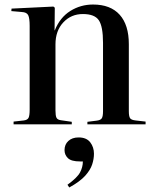

<svg xmlns="http://www.w3.org/2000/svg" viewBox="-20 -549 685 848"><path d="M40 0V-12L85 -17Q101 -19 106 -28.5Q111 -38 111 -65V-435Q111 -469 104.5 -482Q98 -495 76 -496L30 -500L31 -511L216 -520L222 -515L221 -415H222Q245 -472 290.5 -500.5Q336 -529 391 -529Q468 -529 508.5 -484Q549 -439 549 -354V-58Q549 -35 554.5 -27Q560 -19 579 -17L623 -12V0H366V-11L406 -16Q424 -18 429.5 -26.5Q435 -35 435 -58V-360Q435 -432 416.5 -459.5Q398 -487 346 -487Q294 -487 259.5 -450Q225 -413 225 -353V-61Q225 -38 229.5 -29Q234 -20 249 -18L297 -11V0ZM286 279 278 267Q321 236 333.5 212.5Q346 189 346 164H333Q295 164 280 149.5Q265 135 265 114Q265 89 282 73.5Q299 58 327 58Q362 58 378.5 79.5Q395 101 395 130Q395 153 387 177.5Q379 202 356 227.5Q333 253 286 279Z"/></svg>

Font: Literata 72pt Medium
Style: Regular
Weight: 500
Designer: Latin by Veronika Burian and Jose Scaglione. Greek by Irene Vlachou. Cyrillic by Vera Evstafieva.
Foundry: TypeTogether
Version: Version 3.002